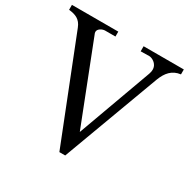

<svg xmlns="http://www.w3.org/2000/svg" viewBox="-171 -882 1055 1058"><g transform="rotate(30 357.0 -353.5)"><path d="M337.9 15.1H375L603 -600.1C622.1 -648.9 649.9 -684.1 704.1 -690.9V-722.2H448.2V-689.9L502.9 -690.9C517.1 -690.9 556.2 -675.3 556.2 -634.8C556.2 -626.5 554.7 -617.2 550.8 -606.9L379.9 -137.2L179.2 -650.9C178.7 -653.3 178.2 -655.8 178.2 -658.2C178.2 -678.7 205.6 -690.9 221.2 -690.9H287.1V-722.2H-7.8V-690.9C36.1 -686 65.9 -673.8 83 -629.9Z"/></g></svg>

Font: MusGlyphs
Style: Regular
Weight: 400
Version: Version 2.1